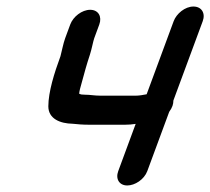

<svg xmlns="http://www.w3.org/2000/svg" viewBox="-20 -535 644 588"><path d="M239.6 -245C230.9 -245 228 -245.6 222.5 -247.9C222.5 -253.4 226.5 -269.7 230.6 -283C239.4 -315.2 244.7 -335.4 255.3 -367.4C260.5 -382.9 265.6 -410.1 268.6 -418L284.1 -460C293 -484.1 281.4 -505 256.2 -505C231 -505 204 -484.1 195.1 -460L179.6 -418C173.9 -402.7 168.7 -375.6 165.2 -362.9C146.2 -311.2 128.2 -254.1 128 -209.3C128.2 -170.8 164.7 -156.7 202.4 -156C217.9 -154.4 233.1 -153 254.6 -153H362.6C374.7 -153 383.8 -153.9 395.5 -155.6L342.1 -11C333.1 13.3 345.5 33 369.8 33C392.8 33 421.4 15 431.1 -11L498.2 -192.5C508.2 -206.2 510.9 -216.3 511 -227.2L600.8 -470C610 -494.8 597.2 -515 572.4 -515C546.4 -515 520.3 -493 511.8 -470L429.1 -246.3C418.3 -244.1 405.9 -242 395.5 -242H287.5C268.5 -242 256.7 -245 239.6 -245Z"/></svg>

Font: Just Breathe
Style: BdObl7
Weight: 400
Foundry: Cannot Into Space Fonts
Version: Version 0.72